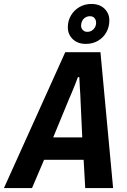

<svg xmlns="http://www.w3.org/2000/svg" viewBox="-61 -951 643 971"><path d="M-41 0 269 -687H447L511 0H370L362 -143H162L101 0ZM208 -256H355L346 -451Q346 -461 345 -475Q344 -489 343 -504.5Q342 -520 341.5 -534Q341 -548 340 -561H333Q327 -544 318.5 -523Q310 -502 302 -482.5Q294 -463 288 -450ZM373 -729Q332 -729 307 -753Q282 -777 282 -813Q282 -846 298 -873Q314 -900 341 -915.5Q368 -931 401 -931Q443 -931 467.5 -907Q492 -883 492 -848Q492 -815 477 -788Q462 -761 435 -745Q408 -729 373 -729ZM380 -790Q393 -790 403 -796Q413 -802 419 -812.5Q425 -823 425 -836Q425 -850 417 -859.5Q409 -869 394 -869Q381 -869 370.5 -862.5Q360 -856 354.5 -845Q349 -834 349 -821Q349 -808 358 -799Q367 -790 380 -790Z"/></svg>

Font: Archivo Condensed
Style: Bold Italic
Weight: 700
Width: 3
Italic angle: -10°
Designer: Hector Gatti
Foundry: Omnibus-Type
Version: Version 2.001